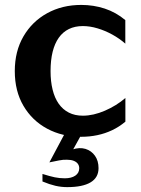

<svg xmlns="http://www.w3.org/2000/svg" viewBox="-20 -542 578 788"><path d="M313.6 19.4Q235.5 19.4 173.7 -13.8Q111.9 -46.9 76.3 -107.6Q40.7 -168.2 40.7 -250.2Q40.7 -331.5 76.2 -392.6Q111.7 -453.7 173.4 -487.7Q235.2 -521.8 313.6 -521.8Q363.9 -521.8 409.8 -506.8Q455.8 -491.7 494.3 -459.5V-362.9Q470.4 -383.9 440.8 -400.2Q411.1 -416.5 380.1 -425.7Q349.2 -435 320.1 -435Q287.7 -435 262.8 -422.9Q237.9 -410.7 221.2 -387.1Q204.5 -363.6 196 -329.2Q187.5 -294.8 187.5 -250.2Q187.5 -207.9 195.9 -174Q204.2 -140.1 220.9 -116.3Q237.7 -92.5 262.4 -79.9Q287.2 -67.2 320.1 -67.2Q363.2 -67.2 410.8 -87.8Q458.3 -108.4 494.6 -139.8V-42.7Q469.1 -21.3 440.1 -7.6Q411.1 6.1 379.5 12.7Q347.9 19.4 313.6 19.4ZM255.6 226Q231.4 226 207.4 220.5Q183.4 214.9 154.3 202.8V171.9Q185.1 181.6 204.9 185.7Q224.8 189.8 246.1 189.8Q272.7 189.8 289 178.9Q305.2 167.9 305.2 148.4Q305.2 138.1 299.4 130.2Q293.6 122.3 282.5 118Q271.4 113.6 255.1 113.6Q245 113.6 239.1 113.9Q233.2 114.3 221.8 116.5Q210.4 118.7 183.1 124.3L231.6 92.7Q242.7 87.8 254.3 82.1Q265.9 76.4 273 72.8Q280.2 69.2 276.7 71.6Q306.4 61.7 330.8 69.1Q355.2 76.6 369.8 97.3Q384.4 117.9 384.4 148.2Q384.4 186.8 351.8 206.4Q319.2 226 255.6 226ZM182.6 124.6 244.6 8.3H315.1L269 91.6Z"/></svg>

Font: Russolo 10pt ExtraLight
Style: Regular
Weight: 200
Designer: Micah Stupak-Hahn
Version: Version 1.000